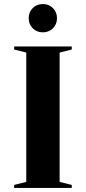

<svg xmlns="http://www.w3.org/2000/svg" viewBox="-20 -930 425 950"><path d="M110 -670 50 -685V-700H335V-685L275 -670V-30L335 -15V0H50V-15L110 -30ZM142 -790Q122 -810 122 -840Q122 -870 142 -890Q162 -910 192 -910Q222 -910 242 -890Q262 -870 262 -840Q262 -810 242 -790Q222 -770 192 -770Q162 -770 142 -790Z"/></svg>

Font: Yeseva One
Style: Regular
Weight: 400
Designer: Jovanny Lemonad
Foundry: Jovanny Lemonad
Version: Version 2.000